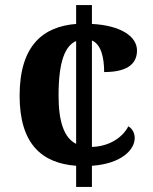

<svg xmlns="http://www.w3.org/2000/svg" viewBox="-20 -734 599 754"><path d="M279 -83V0H341V-83C457 -91 509 -146 509 -192C509 -210 501 -228 484 -238C461 -193 408 -159 341 -157V-575C377 -560 389 -508 389 -451C493 -451 518 -493 518 -536C518 -590 456 -634 341 -640V-714H279V-640C151 -630 57 -557 57 -358C57 -168 145 -93 279 -83ZM279 -573V-169C231 -193 210 -257 210 -359C210 -494 236 -554 279 -573Z"/></svg>

Font: Noto Serif Test
Style: Bold
Weight: 700
Version: Version 1.000